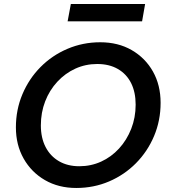

<svg xmlns="http://www.w3.org/2000/svg" viewBox="-20 -922 841 954"><path d="M359 12Q271 12 203.5 -27Q136 -66 97.5 -134Q59 -202 59 -289Q59 -377 91.5 -454Q124 -531 181.5 -589Q239 -647 315.5 -679.5Q392 -712 478 -712Q567 -712 634.5 -673Q702 -634 740 -566.5Q778 -499 778 -411Q778 -323 745.5 -246Q713 -169 655.5 -111Q598 -53 522 -20.5Q446 12 359 12ZM374 -96Q432 -96 482.5 -119Q533 -142 571.5 -184Q610 -226 632 -282Q654 -338 654 -402Q654 -464 631.5 -509Q609 -554 566 -579Q523 -604 463 -604Q405 -604 354.5 -581Q304 -558 265 -516Q226 -474 204.5 -418.5Q183 -363 183 -299Q183 -237 206.5 -191.5Q230 -146 273 -121Q316 -96 374 -96ZM316 -816 332 -902H701L686 -816Z"/></svg>

Font: DM Sans 24pt SemiBold
Style: Italic
Weight: 600
Italic angle: -10°
Designer: Colophon Foundry, Jonny Pinhorn
Foundry: Colophon Foundry
Version: Version 4.004;gftools[0.9.30]